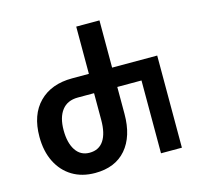

<svg xmlns="http://www.w3.org/2000/svg" viewBox="-105 -827 989 950"><g transform="rotate(-15 389.5 -352.0)"><path d="M269 10Q202 10 152.5 -20Q103 -50 75.5 -105Q48 -160 48 -234Q48 -347 110 -409.5Q172 -472 279 -472H365V-714H484V-472H715V0H608V-373H484V-235Q484 -120 428 -55Q372 10 269 10ZM268 -94Q316 -94 340.5 -130.5Q365 -167 365 -236V-373H282Q228 -373 200 -336.5Q172 -300 172 -235Q172 -170 197 -132Q222 -94 268 -94Z"/></g></svg>

Font: Noto Sans Georgian Condensed SemiBold
Style: Regular
Weight: 600
Width: 3
Designer: Monotype Design Team, Akaki Razmadze
Foundry: Google LLC
Version: Version 2.005; ttfautohint (v1.8.4.7-5d5b)